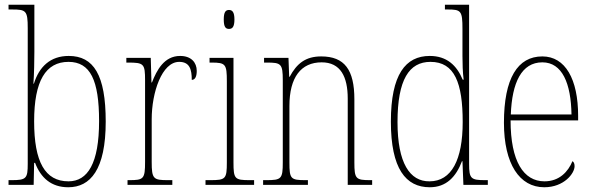

<svg xmlns="http://www.w3.org/2000/svg" viewBox="-20 -780 2505 810"><path d="M268 10C361 10 426 -64 426 -267C426 -464 375 -544 270 -544C192 -544 145 -498 123 -427H121C124 -470 125 -525 125 -561V-760H16V-740H31C90 -740 97 -735 97 -661V-89C97 -27 91 -20 29 -20H16V0H122L124 -93H128C152 -30 196 10 268 10ZM269 -15C170 -15 124 -97 124 -268C124 -439 173 -519 269 -519C361 -519 398 -442 398 -269C398 -91 350 -15 269 -15Z M518 0H707V-20H689C627 -20 620 -25 620 -97V-277C620 -390 663 -519 736 -519C781 -519 789 -486 789 -443C804 -443 810 -459 810 -481C810 -516 787 -544 740 -544C672 -544 641 -483 621 -432H619L616 -536H513V-516H520C587 -516 592 -511 592 -441V-97C592 -25 586 -20 525 -20H518Z M946 -658C960 -658 969 -666 969 -698C969 -729 960 -738 946 -738C932 -738 924 -729 924 -698C924 -666 932 -658 946 -658ZM847 0H1052V-20H1034C970 -20 965 -25 965 -95V-536H864V-516H873C932 -516 937 -509 937 -437V-95C937 -25 932 -20 867 -20H847Z M1090 0H1279V-20H1270C1206 -20 1201 -25 1201 -95V-333C1201 -454 1250 -517 1337 -517C1417 -517 1447 -456 1447 -364V0H1550V-20H1543C1481 -20 1475 -25 1475 -95V-361C1475 -485 1434 -542 1335 -542C1269 -542 1232 -512 1202 -456H1200L1197 -536H1094V-516H1106C1166 -516 1173 -511 1173 -441V-95C1173 -25 1167 -20 1103 -20H1090Z M1793 10C1863 10 1904 -34 1929 -100H1931L1935 0H2038V-20H2027C1967 -20 1959 -26 1959 -88V-760H1857V-740H1868C1925 -740 1931 -735 1931 -658V-544C1931 -511 1932 -477 1936 -444H1932C1907 -504 1865 -544 1793 -544C1691 -544 1629 -466 1629 -267C1629 -68 1692 10 1793 10ZM1792 -15C1709 -14 1657 -92 1657 -265C1657 -444 1706 -519 1796 -519C1898 -519 1932 -430 1932 -265C1932 -106 1885 -15 1792 -15Z M2276 10C2359 10 2404 -48 2404 -79C2404 -91 2400 -97 2395 -100C2377 -56 2340 -15 2277 -15C2189 -15 2134 -99 2134 -272H2419V-291C2419 -446 2365 -542 2268 -542C2164 -542 2106 -450 2106 -262C2106 -88 2172 10 2276 10ZM2391 -297H2135C2140 -431 2180 -517 2268 -517C2352 -517 2389 -428 2391 -297Z"/></svg>

Font: Noto Serif Myanmar Condensed Thin
Style: Regular
Weight: 100
Width: 3
Designer: Ben Mitchell and the Monotype Design Team
Foundry: Monotype Imaging Inc.
Version: Version 2.106